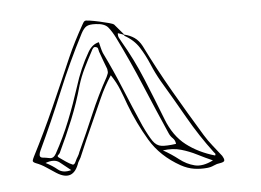

<svg xmlns="http://www.w3.org/2000/svg" viewBox="-41 -867 782 576"><g transform="rotate(-5 350.0 -579.5)"><path d="M561 -344Q541 -342 521.5 -345Q502 -348 482 -359Q423 -392 392 -444Q361 -496 339 -554Q331 -577 321.5 -600.5Q312 -624 297 -646Q276 -614 261 -580Q246 -546 231 -513Q219 -487 207.5 -460.5Q196 -434 185 -408Q183 -404 181 -401Q179 -398 177 -394Q158 -337 108 -369Q94 -378 80 -387.5Q66 -397 50 -403Q40 -407 41.5 -412Q43 -417 46 -423Q82 -493 114 -565Q146 -637 177 -709Q188 -734 200 -757.5Q212 -781 225 -804Q227 -807 228.5 -810Q230 -813 233 -815Q235 -817 248 -815Q261 -813 277 -809.5Q293 -806 305.5 -802.5Q318 -799 320 -797Q327 -789 334 -780.5Q341 -772 348 -764Q365 -760 378 -751Q391 -742 400 -725Q436 -652 476.5 -582Q517 -512 559 -443Q570 -425 583 -409Q596 -393 609 -376Q614 -368 614 -362.5Q614 -357 601 -355Q591 -354 581.5 -349.5Q572 -345 561 -344ZM474 -424Q473 -435 466 -441.5Q459 -448 455 -457Q422 -532 390.5 -607.5Q359 -683 323 -756Q313 -776 302.5 -789Q292 -802 265 -803Q246 -804 237.5 -799Q229 -794 221 -779Q178 -696 142.5 -610Q107 -524 67 -439Q64 -433 63.5 -426.5Q63 -420 70 -418Q81 -417 92.5 -414.5Q104 -412 112 -426Q138 -473 157.5 -522Q177 -571 193 -621Q201 -647 212 -672.5Q223 -698 237 -722Q250 -744 270 -748Q272 -740 274 -731.5Q276 -723 279 -715Q306 -660 329.5 -602.5Q353 -545 378 -488Q394 -454 404.5 -439Q415 -424 430 -422Q445 -420 474 -424ZM446 -501Q466 -449 502.5 -421Q539 -393 588 -379Q590 -383 588.5 -385Q587 -387 585 -389Q545 -442 512 -500Q479 -558 445 -615Q430 -641 418.5 -668.5Q407 -696 391.5 -720.5Q376 -745 347 -761Q347 -760 348 -763Q339 -767 329 -770Q328 -762 331 -756Q334 -750 337 -745Q371 -687 396.5 -625Q422 -563 446 -501ZM288 -666Q284 -677 278.5 -691Q273 -705 268 -720Q267 -725 266 -729Q265 -733 260 -734Q255 -736 251.5 -732Q248 -728 246 -723Q233 -699 221 -674.5Q209 -650 201 -624Q187 -573 167 -524Q147 -475 124 -427Q122 -424 118.5 -421Q115 -418 120 -414Q130 -407 140 -400Q150 -393 160 -389Q165 -388 169 -397Q173 -406 177 -412Q179 -415 180.5 -418.5Q182 -422 183 -425Q208 -479 231.5 -534.5Q255 -590 284 -642Q286 -647 288 -651.5Q290 -656 288 -666ZM580 -365Q557 -375 534.5 -386.5Q512 -398 487.5 -405Q463 -412 433 -408Q458 -394 479 -377.5Q500 -361 524 -355Q548 -349 580 -365ZM79 -401Q99 -391 114 -378.5Q129 -366 154 -373Q137 -387 121.5 -399Q106 -411 79 -401Z"/></g></svg>

Font: Rock 3D
Style: Regular
Weight: 400
Version: Version 1.000